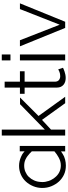

<svg xmlns="http://www.w3.org/2000/svg" viewBox="696 -1466 778 2211"><g transform="rotate(-90 1085.5 -361.0)"><path d="M284 8Q227 8 181 -13Q135 -34 100 -72Q67 -108 46 -159Q26 -208 26 -264Q26 -318 46 -367Q66 -416 99 -452Q134 -490 180 -510Q228 -531 281 -531Q332 -531 383 -509Q417 -494 428 -484Q440 -473 448 -467V-523H510V0H447V-48Q428 -35 417 -28Q392 -11 354 -1Q318 8 284 8ZM282 -472Q245 -472 212 -458Q177 -443 154 -419Q128 -392 113 -358Q97 -323 95 -280Q94 -271 94 -263Q94 -237 99 -217H100Q104 -191 116 -166Q133 -131 158 -105Q185 -77 216 -64Q249 -50 286 -50Q312 -50 335 -57Q355 -63 379 -76Q414 -95 448 -124V-384Q426 -408 394 -433Q376 -447 352 -458Q321 -472 282 -472Z M1002 0 810 -267 698 -163V0H630V-730H698V-234L991 -520H1068L855 -307L1076 0Z M1410 -25Q1404 -22 1392.5 -17Q1381 -12 1366 -7Q1351 -2 1332 2Q1313 6 1292 6Q1270 6 1250 0Q1230 -6 1215 -18.5Q1200 -31 1191 -50Q1182 -69 1182 -94V-467H1110V-521H1182V-697H1250V-521H1370V-467H1250V-113Q1252 -84 1270.5 -70.5Q1289 -57 1313 -57Q1342 -57 1364 -66.5Q1386 -76 1392 -80Z M1495 0V-521H1563V0ZM1495 -630V-730H1563V-630Z M1869 0 1657 -521H1727L1906 -63L2086 -521H2152L1940 0Z"/></g></svg>

Font: Oxford Sans
Style: Regular
Weight: 400
Designer: Matt McInerney, Pablo Impallari, Rodrigo Fuenzalida
Foundry: Matt McInerney, Pablo Impallari, Rodrigo Fuenzalida
Version: Version 3.000g; ttfautohint (v1.5) -l 8 -r 28 -G 28 -x 14 -D